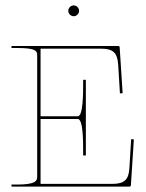

<svg xmlns="http://www.w3.org/2000/svg" viewBox="-20 -690 540 710"><path d="M232.5 -650C232.5 -639 242 -630 252.5 -630C263.5 -630 272.5 -639.5 272.5 -650C272.5 -661 263 -670 252.5 -670C241.5 -670 232.5 -660.5 232.5 -650ZM465 -175.5 458.5 -68.5C456 -26 440.5 -10 395 -10H130V-250H267.5C287.5 -250 287.5 -169 287.5 -125V-115H297.5V-395H287.5V-385C287.5 -344 287.5 -260 267.5 -260H130V-510H353.5C397.5 -510 414 -495.5 417 -451.5L423.5 -344.5L433.5 -345.5L422.5 -515.5C422.5 -517 421 -520 417.5 -520H22.5V-512.5H42.5C108.5 -512.5 117.5 -503 117.5 -487.5V-35.5C117.5 -21 111 -7.5 42.5 -7.5H22.5V0H459C460.5 0 464 -1 464 -4.5L475 -174.5Z"/></svg>

Font: ZnikomitSC
Style: Regular
Weight: 100
Designer: gluk
Foundry: gluk
Version: Version 0.55